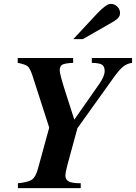

<svg xmlns="http://www.w3.org/2000/svg" viewBox="-20 -967 699 987"><path d="M659 -669V-644Q632 -640 612.5 -624Q593 -608 567 -572L378 -308L326 -117Q316 -77 316 -66Q316 -44 333 -34.5Q350 -25 395 -25V0H72V-25Q124 -30 144 -43.5Q164 -57 176 -103L233 -311L146 -581Q134 -616 122.5 -626Q111 -636 71 -644V-669H356V-644Q314 -642 300.5 -634.5Q287 -627 287 -605Q287 -586 316 -495L362 -352L490 -535Q518 -575 518 -602Q518 -625 505 -634Q492 -643 452 -644V-669ZM357 -766 479 -897Q526 -947 549 -947Q569 -947 583 -933Q597 -919 597 -900Q597 -886 588.5 -876Q580 -866 558 -853L406 -766Z"/></svg>

Font: STIX MathJax Latin
Style: Bold Italic
Weight: 700
Italic angle: -16.33°
Designer: MicroPress Inc., with final additions and corrections provided by Coen Hoffman, Elsevier (retired)
Version: Version 1.1.1